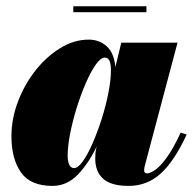

<svg xmlns="http://www.w3.org/2000/svg" viewBox="-20 -600 632 630"><path d="M220.5 -579.5H460.5V-560H220.5ZM592.5 -158.5Q552.5 -72 507.8 -31Q463 10 402 10Q345 10 318.8 -13.2Q292.5 -36.5 292.5 -79.5Q292.5 -90 293.2 -97.5Q294 -105 295 -110L297.5 -120Q272.5 -66.5 236.5 -28.2Q200.5 10 152 10Q79.5 10 48.5 -34.8Q17.5 -79.5 17.5 -152.5Q17.5 -210 38.8 -266.2Q60 -322.5 96.2 -368.5Q132.5 -414.5 177.8 -442.2Q223 -470 271 -470Q306 -470 330.2 -448Q354.5 -426 358.5 -380L378 -460H562.5L455 -55.5Q453 -48 453 -41Q453 -31 463 -31Q471 -31 487 -41Q503 -51 524.8 -79.8Q546.5 -108.5 573 -165ZM344 -371Q344 -411 324 -411Q310.5 -411 294.2 -388Q278 -365 261.8 -327.8Q245.5 -290.5 232 -247.2Q218.5 -204 210.2 -162Q202 -120 202 -88.5Q202 -72 207 -60.2Q212 -48.5 223.5 -48.5Q236 -48.5 252 -71Q268 -93.5 284 -130.2Q300 -167 313.8 -210.2Q327.5 -253.5 335.8 -295.8Q344 -338 344 -371Z"/></svg>

Font: Bodoni* 11pt Fatface
Style: Italic
Weight: 900
Italic angle: -13°
Version: Version 2.3